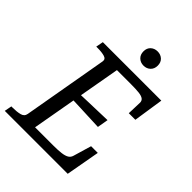

<svg xmlns="http://www.w3.org/2000/svg" viewBox="-263 -1030 1156 1156"><g transform="rotate(45 315.5 -452.0)"><path d="M565 -217 526 0H-10L-1 -47H10Q45 -47 71 -53.5Q97 -60 101 -85L196 -627Q200 -649 177 -656Q154 -663 117 -663H106L115 -710H613L584 -518H528L531 -608Q532 -626 520 -635.5Q508 -645 482 -648Q456 -651 413 -651H294L189 -59H342Q385 -59 412 -62.5Q439 -66 454 -75Q469 -84 474 -102L508 -217ZM218 -390Q260 -392 301.5 -393Q343 -394 384.5 -395.5Q426 -397 467 -398L455 -328Q414 -330 372.5 -331.5Q331 -333 290 -335Q249 -337 208 -338ZM388 -783Q414 -783 431.5 -799.5Q449 -816 449 -844Q449 -872 431.5 -888Q414 -904 388 -904Q362 -904 344.5 -888Q327 -872 327 -844Q327 -816 344.5 -799.5Q362 -783 388 -783Z"/></g></svg>

Font: Roboto Serif 20pt
Style: Italic
Weight: 400
Italic angle: -10°
Designer: Greg Gazdowicz
Foundry: Commercial Type
Version: Version 1.008